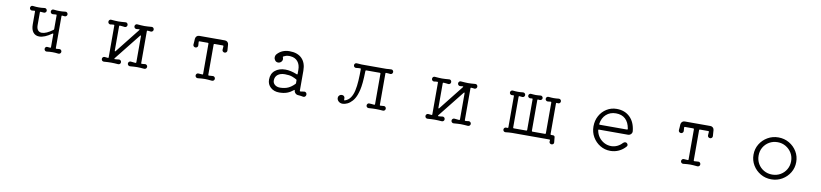

<svg xmlns="http://www.w3.org/2000/svg" viewBox="4 -1393 9992 2337"><g transform="rotate(10 5000.0 -224.5)"><path d="M545 12Q533 13 524 4.5Q515 -4 515 -17Q515 -30 524 -38.5Q533 -47 545 -45L579 -42H581Q588 -42 588 -50V-210Q588 -215 585 -217Q582 -219 577 -216Q489 -153 423 -153Q376 -153 348.5 -186.5Q321 -220 321 -286V-444Q321 -454 312 -452L283 -449Q271 -448 262 -456.5Q253 -465 253 -477Q253 -490 262 -499Q271 -508 283 -506Q308 -503 324 -502Q340 -501 356 -501Q375 -501 391 -502Q407 -503 429 -506Q441 -508 450.5 -499Q460 -490 460 -477Q460 -465 450.5 -456.5Q441 -448 429 -449L390 -452H388Q381 -452 381 -444V-286Q381 -245 398.5 -224Q416 -203 447 -203Q501 -203 582 -263Q588 -268 588 -274V-444Q588 -454 579 -452L540 -449Q528 -448 519 -456.5Q510 -465 510 -477Q510 -490 519 -499Q528 -508 540 -506Q565 -503 581 -502Q597 -501 613 -501Q632 -501 648 -502Q664 -503 686 -506Q698 -508 707.5 -499Q717 -490 717 -477Q717 -465 707.5 -456.5Q698 -448 686 -449L657 -452H655Q648 -452 648 -444V-50Q648 -40 658 -42L691 -45Q703 -47 712.5 -38.5Q722 -30 722 -17Q722 -4 712.5 4.5Q703 13 691 12Q667 9 651 8Q635 7 618 7Q600 7 584 8Q568 9 545 12Z M1253 12Q1240 13 1231 4.5Q1222 -4 1222 -17Q1222 -30 1231 -38.5Q1240 -47 1253 -46Q1262 -45 1272 -44Q1282 -43 1292 -42H1294Q1301 -42 1301 -50V-444Q1301 -452 1294 -452Q1283 -452 1273 -451Q1263 -450 1253 -448Q1240 -447 1231 -455.5Q1222 -464 1222 -477Q1222 -490 1231 -499Q1240 -508 1253 -506Q1279 -504 1300 -502.5Q1321 -501 1341 -501Q1361 -501 1382 -502.5Q1403 -504 1429 -506Q1441 -508 1450 -499Q1459 -490 1459 -477Q1459 -464 1450 -455.5Q1441 -447 1429 -448Q1415 -450 1399.5 -451.5Q1384 -453 1369 -454Q1360 -454 1360 -445V-143Q1360 -137 1363.5 -135.5Q1367 -134 1371 -139L1610 -441Q1613 -446 1613 -447Q1613 -453 1604 -451L1575 -448Q1563 -447 1553.5 -455.5Q1544 -464 1544 -477Q1544 -490 1553.5 -499Q1563 -508 1575 -506Q1602 -504 1623 -502.5Q1644 -501 1663 -501Q1683 -501 1704 -502.5Q1725 -504 1751 -506Q1763 -508 1772.5 -499Q1782 -490 1782 -477Q1782 -464 1772.5 -455.5Q1763 -447 1751 -448Q1742 -450 1732.5 -450.5Q1723 -451 1712 -452H1710Q1703 -452 1703 -444V-50Q1703 -42 1711 -42Q1722 -42 1731.5 -43.5Q1741 -45 1751 -46Q1763 -47 1772.5 -38.5Q1782 -30 1782 -17Q1782 -4 1772.5 4.5Q1763 13 1751 12Q1725 10 1704 8.5Q1683 7 1663 7Q1644 7 1622.5 8.5Q1601 10 1575 12Q1563 13 1553.5 4.5Q1544 -4 1544 -17Q1544 -30 1553.5 -38.5Q1563 -47 1575 -46Q1589 -44 1604 -43Q1619 -42 1634 -40Q1643 -40 1643 -49V-372Q1643 -378 1639.5 -379.5Q1636 -381 1632 -376L1374 -52Q1372 -50 1372 -46Q1372 -41 1378 -41Q1391 -41 1404 -43Q1417 -45 1429 -46Q1441 -47 1450 -38.5Q1459 -30 1459 -17Q1459 -4 1450 4.5Q1441 13 1429 12Q1404 10 1382.5 9Q1361 8 1341 8Q1320 8 1299 9Q1278 10 1253 12Z M2412 12Q2400 13 2390.5 4.5Q2381 -4 2381 -17Q2381 -30 2390.5 -39Q2400 -48 2412 -46L2459 -43H2461Q2468 -43 2468 -51V-425Q2468 -434 2459 -434H2355Q2347 -434 2347 -425L2350 -383Q2351 -370 2342 -361Q2333 -352 2320 -352Q2307 -352 2298 -361Q2289 -370 2290 -383Q2292 -399 2293 -417.5Q2294 -436 2295 -455Q2297 -474 2309.5 -486.5Q2322 -499 2341 -499H2659Q2678 -499 2691 -486.5Q2704 -474 2705 -455Q2706 -436 2707.5 -417.5Q2709 -399 2710 -383Q2711 -370 2702 -361Q2693 -352 2680 -352Q2667 -352 2658 -361Q2649 -370 2650 -383L2653 -425Q2653 -434 2645 -434H2541Q2532 -434 2532 -425V-51Q2532 -42 2541 -43L2588 -46Q2600 -48 2609.5 -39Q2619 -30 2619 -17Q2619 -4 2609.5 4.5Q2600 13 2588 12Q2557 9 2537.5 7.5Q2518 6 2500 6Q2479 6 2460 7.5Q2441 9 2412 12Z M3418 11Q3353 11 3311.5 -26.5Q3270 -64 3270 -122Q3270 -196 3319.5 -236.5Q3369 -277 3446 -277Q3512 -277 3590 -245Q3592 -244 3595 -244Q3601 -244 3601 -251V-301Q3601 -365 3568.5 -404Q3536 -443 3480 -447Q3475 -448 3470.5 -448Q3466 -448 3461 -448Q3440 -448 3424 -443Q3408 -438 3393 -430Q3385 -427 3389 -418Q3394 -406 3394 -396Q3394 -376 3378.5 -361Q3363 -346 3342 -346Q3319 -346 3305 -363Q3291 -380 3291 -401Q3291 -426 3307 -443Q3364 -506 3457 -506Q3556 -506 3609.5 -452.5Q3663 -399 3663 -301V-54Q3663 -46 3671 -46Q3683 -46 3695.5 -49.5Q3708 -53 3720 -53Q3733 -53 3741.5 -44Q3750 -35 3750 -21Q3750 -6 3739 4Q3728 14 3714 11Q3701 8 3686 6Q3671 4 3655 3Q3632 3 3616.5 -13Q3601 -29 3601 -51Q3601 -53 3599 -53Q3597 -53 3590 -48Q3555 -19 3514.5 -4Q3474 11 3418 11ZM3418 -49Q3476 -50 3516.5 -68Q3557 -86 3597 -127Q3601 -132 3601 -138V-172Q3601 -179 3595 -182Q3575 -194 3541 -207Q3507 -220 3450 -220Q3394 -220 3361.5 -194Q3329 -168 3329 -122Q3329 -90 3354 -69.5Q3379 -49 3418 -49Z M4202 12Q4172 12 4152 -6Q4132 -24 4132 -49Q4132 -67 4144.5 -79.5Q4157 -92 4175 -92Q4197 -92 4206.5 -78Q4216 -64 4213 -41V-39Q4213 -30 4222 -33Q4265 -47 4290.5 -84Q4316 -121 4328 -176Q4340 -231 4344 -298.5Q4348 -366 4348 -442Q4348 -450 4341 -450Q4327 -450 4314 -449Q4301 -448 4288 -446Q4276 -445 4267 -453.5Q4258 -462 4258 -475Q4258 -487 4266 -495Q4274 -503 4285 -503Q4299 -503 4315 -501.5Q4331 -500 4347 -499H4653Q4669 -500 4685.5 -501.5Q4702 -503 4715 -503Q4726 -503 4734 -495Q4742 -487 4742 -475Q4742 -462 4733 -453.5Q4724 -445 4712 -446Q4700 -448 4687.5 -448.5Q4675 -449 4661 -450H4659Q4652 -450 4652 -442V-53Q4652 -44 4661 -45L4700 -48Q4713 -50 4722 -41Q4731 -32 4731 -19Q4731 -7 4722 1.5Q4713 10 4700 9Q4674 7 4653.5 6Q4633 5 4613 5Q4593 5 4572 6Q4551 7 4525 9Q4512 10 4503 1.5Q4494 -7 4494 -19Q4494 -32 4503 -41Q4512 -50 4525 -48Q4539 -47 4554 -46Q4569 -45 4584 -43Q4593 -43 4593 -52V-429Q4593 -438 4584 -438H4416Q4407 -438 4407 -429Q4405 -341 4399.5 -285.5Q4394 -230 4385.5 -194.5Q4377 -159 4366 -129Q4348 -81 4320 -49.5Q4292 -18 4260.5 -3Q4229 12 4202 12Z M5253 12Q5240 13 5231 4.5Q5222 -4 5222 -17Q5222 -30 5231 -38.5Q5240 -47 5253 -46Q5262 -45 5272 -44Q5282 -43 5292 -42H5294Q5301 -42 5301 -50V-444Q5301 -452 5294 -452Q5283 -452 5273 -451Q5263 -450 5253 -448Q5240 -447 5231 -455.5Q5222 -464 5222 -477Q5222 -490 5231 -499Q5240 -508 5253 -506Q5279 -504 5300 -502.5Q5321 -501 5341 -501Q5361 -501 5382 -502.5Q5403 -504 5429 -506Q5441 -508 5450 -499Q5459 -490 5459 -477Q5459 -464 5450 -455.5Q5441 -447 5429 -448Q5415 -450 5399.5 -451.5Q5384 -453 5369 -454Q5360 -454 5360 -445V-143Q5360 -137 5363.5 -135.5Q5367 -134 5371 -139L5610 -441Q5613 -446 5613 -447Q5613 -453 5604 -451L5575 -448Q5563 -447 5553.5 -455.5Q5544 -464 5544 -477Q5544 -490 5553.5 -499Q5563 -508 5575 -506Q5602 -504 5623 -502.5Q5644 -501 5663 -501Q5683 -501 5704 -502.5Q5725 -504 5751 -506Q5763 -508 5772.5 -499Q5782 -490 5782 -477Q5782 -464 5772.5 -455.5Q5763 -447 5751 -448Q5742 -450 5732.5 -450.5Q5723 -451 5712 -452H5710Q5703 -452 5703 -444V-50Q5703 -42 5711 -42Q5722 -42 5731.5 -43.5Q5741 -45 5751 -46Q5763 -47 5772.5 -38.5Q5782 -30 5782 -17Q5782 -4 5772.5 4.5Q5763 13 5751 12Q5725 10 5704 8.5Q5683 7 5663 7Q5644 7 5622.5 8.5Q5601 10 5575 12Q5563 13 5553.5 4.5Q5544 -4 5544 -17Q5544 -30 5553.5 -38.5Q5563 -47 5575 -46Q5589 -44 5604 -43Q5619 -42 5634 -40Q5643 -40 5643 -49V-372Q5643 -378 5639.5 -379.5Q5636 -381 5632 -376L5374 -52Q5372 -50 5372 -46Q5372 -41 5378 -41Q5391 -41 5404 -43Q5417 -45 5429 -46Q5441 -47 5450 -38.5Q5459 -30 5459 -17Q5459 -4 5450 4.5Q5441 13 5429 12Q5404 10 5382.5 9Q5361 8 5341 8Q5320 8 5299 9Q5278 10 5253 12Z M6793 57Q6780 57 6771.5 48Q6763 39 6764 27L6766 13V11Q6766 3 6757 3H6295Q6276 3 6255 5Q6234 7 6215 9Q6203 10 6194 1.5Q6185 -7 6185 -19Q6185 -31 6193 -39.5Q6201 -48 6213 -48Q6218 -48 6222.5 -47.5Q6227 -47 6231 -47Q6240 -47 6240 -56V-442Q6240 -453 6230 -451L6216 -449Q6203 -448 6194 -456.5Q6185 -465 6185 -477Q6185 -490 6194 -498.5Q6203 -507 6216 -506Q6235 -504 6250 -503Q6265 -502 6279 -502Q6293 -502 6308.5 -503Q6324 -504 6342 -506Q6355 -507 6364 -498.5Q6373 -490 6373 -477Q6373 -466 6365 -457.5Q6357 -449 6345 -449Q6338 -449 6327.5 -450.5Q6317 -452 6307 -453Q6298 -453 6298 -444V-64Q6298 -55 6307 -55H6462Q6471 -55 6471 -64V-443Q6471 -454 6462 -452L6442 -450Q6430 -449 6420.5 -457Q6411 -465 6411 -477Q6411 -490 6420.5 -498.5Q6430 -507 6442 -505Q6459 -504 6473 -502.5Q6487 -501 6500 -501Q6514 -501 6528 -502.5Q6542 -504 6558 -505Q6570 -507 6579.5 -498.5Q6589 -490 6589 -477Q6589 -465 6579.5 -457Q6570 -449 6558 -450L6538 -452H6536Q6529 -452 6529 -443V-64Q6529 -55 6538 -55H6693Q6702 -55 6702 -64V-444Q6702 -453 6693 -453Q6683 -452 6673 -450.5Q6663 -449 6655 -449Q6643 -449 6635 -457.5Q6627 -466 6627 -477Q6627 -490 6636 -498.5Q6645 -507 6658 -506Q6677 -504 6692 -503Q6707 -502 6721 -502Q6735 -502 6750.5 -503Q6766 -504 6784 -506Q6797 -507 6806 -498.5Q6815 -490 6815 -477Q6815 -465 6806 -456.5Q6797 -448 6784 -449L6770 -451H6768Q6760 -451 6760 -442V-64Q6760 -55 6769 -55H6793Q6802 -55 6808.5 -49Q6815 -43 6815 -33Q6816 -17 6818 -2Q6820 13 6821 27Q6823 39 6814.5 48Q6806 57 6793 57Z M7511 11Q7441 11 7383.5 -24Q7326 -59 7292 -117.5Q7258 -176 7258 -247Q7258 -320 7290 -378.5Q7322 -437 7377.5 -471.5Q7433 -506 7501 -506Q7601 -506 7664.5 -444.5Q7728 -383 7739 -273Q7741 -252 7726 -236Q7711 -220 7688 -220H7331Q7320 -220 7323 -210Q7331 -163 7358 -126.5Q7385 -90 7425 -69Q7465 -48 7511 -48Q7549 -48 7584.5 -64.5Q7620 -81 7647 -111Q7660 -124 7675 -124Q7684 -124 7693 -118Q7706 -108 7706 -94Q7706 -83 7699 -76Q7664 -35 7615 -12Q7566 11 7511 11ZM7331 -280H7666Q7677 -280 7675 -290Q7662 -369 7618 -410Q7574 -451 7501 -451Q7429 -451 7381 -407.5Q7333 -364 7322 -290V-288Q7322 -280 7331 -280Z M8412 12Q8400 13 8390.5 4.5Q8381 -4 8381 -17Q8381 -30 8390.5 -39Q8400 -48 8412 -46L8459 -43H8461Q8468 -43 8468 -51V-425Q8468 -434 8459 -434H8355Q8347 -434 8347 -425L8350 -383Q8351 -370 8342 -361Q8333 -352 8320 -352Q8307 -352 8298 -361Q8289 -370 8290 -383Q8292 -399 8293 -417.5Q8294 -436 8295 -455Q8297 -474 8309.5 -486.5Q8322 -499 8341 -499H8659Q8678 -499 8691 -486.5Q8704 -474 8705 -455Q8706 -436 8707.5 -417.5Q8709 -399 8710 -383Q8711 -370 8702 -361Q8693 -352 8680 -352Q8667 -352 8658 -361Q8649 -370 8650 -383L8653 -425Q8653 -434 8645 -434H8541Q8532 -434 8532 -425V-51Q8532 -42 8541 -43L8588 -46Q8600 -48 8609.5 -39Q8619 -30 8619 -17Q8619 -4 8609.5 4.5Q8600 13 8588 12Q8557 9 8537.5 7.5Q8518 6 8500 6Q8479 6 8460 7.5Q8441 9 8412 12Z M9500 12Q9427 12 9367 -23Q9307 -58 9271.5 -117Q9236 -176 9236 -247Q9236 -319 9271.5 -377.5Q9307 -436 9367 -471Q9427 -506 9500 -506Q9573 -506 9633 -471Q9693 -436 9728.5 -377.5Q9764 -319 9764 -247Q9764 -176 9728.5 -117Q9693 -58 9633 -23Q9573 12 9500 12ZM9500 -47Q9557 -47 9602.5 -73.5Q9648 -100 9674.5 -145.5Q9701 -191 9701 -247Q9701 -303 9674 -348Q9647 -393 9601.5 -420Q9556 -447 9500 -447Q9443 -447 9397.5 -420.5Q9352 -394 9325.5 -349Q9299 -304 9299 -247Q9299 -191 9325.5 -145.5Q9352 -100 9398 -73.5Q9444 -47 9500 -47Z"/></g></svg>

Font: Kiwi Maru Light
Style: Regular
Weight: 300
Designer: Hiroki-Chan
Version: Version 1.100